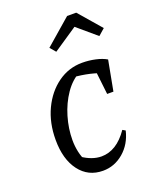

<svg xmlns="http://www.w3.org/2000/svg" viewBox="-138 -804 720 892"><g transform="rotate(-20 222.5 -357.5)"><path d="M216 9Q143 9 100 -48Q57 -105 57 -201Q57 -285 88.5 -351.5Q120 -418 174 -457Q228 -496 295 -496Q328 -496 360 -489Q392 -482 414 -469L386 -411Q316 -441 230 -447L271 -460Q227 -437 195.5 -391Q164 -345 147 -287.5Q130 -230 130 -173Q130 -144 136 -115.5Q142 -87 155 -63L138 -89Q161 -73 185 -64.5Q209 -56 232 -56Q269 -56 302 -76.5Q335 -97 364 -139L378 -131Q363 -68 318 -29.5Q273 9 216 9ZM355 -320 338 -469H414L386 -320ZM349 -724 445 -613 413 -585 319 -665 200 -585 176 -613 304 -724Z"/></g></svg>

Font: Piazzolla Thin
Style: Italic
Weight: 400
Italic angle: -11.3°
Version: Version 2.005